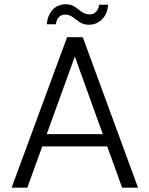

<svg xmlns="http://www.w3.org/2000/svg" viewBox="-20 -873 695 893"><path d="M34 0 292 -700H365L622 0H548L328 -610L107 0ZM150 -192 171 -249H483L504 -192ZM394 -758Q368 -758 350.5 -770Q333 -782 318 -793.5Q303 -805 282 -805Q266 -805 254.5 -794Q243 -783 240 -760H197Q203 -806 226.5 -829.5Q250 -853 285 -853Q311 -853 328 -841.5Q345 -830 360.5 -818Q376 -806 398 -806Q414 -806 426 -817.5Q438 -829 441 -851H483Q479 -807 454 -782.5Q429 -758 394 -758Z"/></svg>

Font: DM Sans 12pt Light
Style: Regular
Weight: 300
Version: Version 4.004;gftools[0.9.30]